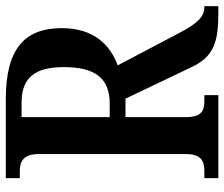

<svg xmlns="http://www.w3.org/2000/svg" viewBox="-74 -680 754 645"><g transform="rotate(-90 302.5 -357.0)"><path d="M27 0H306V-47H287C255 -47 232 -54 232 -110V-312H294L400 -90C435 -16 483 0 581 0H605V-47H601C568 -47 545 -74 516 -129L406 -338C471 -362 531 -415 531 -526C531 -651 461 -714 293 -714H27V-667H50C79 -667 108 -659 108 -603V-110C108 -54 81 -47 50 -47H27ZM232 -365V-661H281C364 -661 400 -617 400 -519C400 -417 365 -365 278 -365Z"/></g></svg>

Font: Noto Serif Condensed Semi
Style: Regular
Weight: 600
Width: 3
Designer: Monotype Design Team
Foundry: Monotype Imaging Inc.
Version: Version 1.002